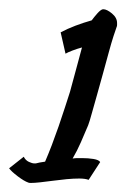

<svg xmlns="http://www.w3.org/2000/svg" viewBox="-20 -783 277 422"><path d="M174.8 -387.7Q167 -390.6 154.3 -390.6Q141.6 -390.6 126.5 -389.2Q111.3 -387.7 96.2 -385.7Q81.1 -383.8 68.4 -382.3Q55.7 -380.9 47.9 -380.9Q43 -380.9 42 -381.8Q33.2 -384.8 19 -395.5Q4.9 -406.2 0 -413.1L32.2 -438.5Q36.1 -430.7 43.5 -427.2Q50.8 -423.8 55.7 -423.8H58.6Q65.4 -425.8 79.1 -427.7Q85.9 -443.4 93.8 -463.9Q101.6 -484.4 108.9 -505.4Q116.2 -526.4 122.6 -546.4Q128.9 -566.4 133.8 -581.1Q138.7 -599.6 146.5 -627.9Q154.3 -656.2 160.2 -678.7Q149.4 -675.8 139.2 -671.9Q128.9 -668 124 -665L113.3 -711.9Q127.9 -719.7 146 -726.6Q164.1 -733.4 181.6 -738.3Q186.5 -745.1 193.8 -753.4Q201.2 -761.7 206.1 -762.7H207Q214.8 -762.7 226.1 -753.4Q237.3 -744.1 237.3 -732.4Q237.3 -730.5 237.3 -728Q237.3 -725.6 236.3 -723.6Q234.4 -718.8 229.5 -703.6Q224.6 -688.5 218.8 -667Q212.9 -645.5 206.1 -620.6Q199.2 -595.7 192.9 -573.2Q186.5 -550.8 181.6 -533.2Q176.8 -515.6 173.8 -507.8Q166 -489.3 157.7 -470.2Q149.4 -451.2 139.6 -434.6Q145.5 -435.5 150.4 -435.5Q155.3 -435.5 160.2 -435.5Q173.8 -435.5 185.5 -433.6Q197.3 -431.6 200.2 -426.8L174.8 -387.7Z"/></svg>

Font: Miniver
Style: Regular
Weight: 400
Designer: Dathan Boardman
Foundry: Open Window
Version: Version 1.000